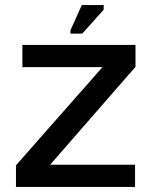

<svg xmlns="http://www.w3.org/2000/svg" viewBox="-20 -741 604 761"><path d="M43.3 0V-85.7L386.3 -475H68.7V-563H517V-476L178.7 -88H515.3V0ZM306 -607.7H259.3V-621L304.3 -721H391V-702.7Z"/></svg>

Font: Darker Grotesque Light
Style: Regular
Weight: 300
Designer: Gabriel Lam
Foundry: TypeRant
Version: Version 1.000;gftools[0.9.28]